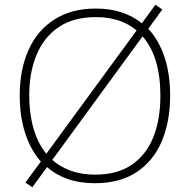

<svg xmlns="http://www.w3.org/2000/svg" viewBox="-20 -761 799 808"><path d="M696 -358Q696 -250 661 -167Q626 -84 555.5 -37Q485 10 379 10Q316 10 265.5 -7.5Q215 -25 178 -58L116 27L87 7L152 -81Q108 -131 85.5 -202Q63 -273 63 -359Q63 -467 99.5 -549.5Q136 -632 208 -678.5Q280 -725 384 -725Q443 -725 491.5 -709Q540 -693 577 -663L634 -741L663 -721L604 -640Q648 -593 672 -521.5Q696 -450 696 -358ZM103 -359Q103 -283 121 -220.5Q139 -158 175 -114L555 -633Q523 -660 480 -674.5Q437 -689 384 -689Q289 -689 227 -647Q165 -605 134 -530.5Q103 -456 103 -359ZM655 -358Q655 -522 580 -608L200 -88Q233 -59 278 -42.5Q323 -26 380 -26Q474 -26 535 -68Q596 -110 625.5 -184.5Q655 -259 655 -358Z"/></svg>

Font: Noto Sans Lao UI ExtLt
Style: Regular
Weight: 200
Designer: Monotype Design Team
Foundry: Monotype Imaging Inc.
Version: Version 2.000; ttfautohint (v1.8.4.7-5d5b)